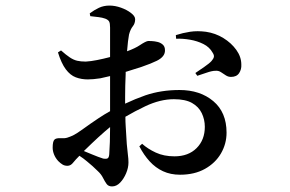

<svg xmlns="http://www.w3.org/2000/svg" viewBox="-20 -598 1040 689"><path d="M304 -540 302 -550Q318 -562 335 -570Q352 -578 373 -578Q393 -578 414 -570.5Q435 -563 450 -551.5Q465 -540 465 -529Q465 -514 456.5 -503.5Q448 -493 443 -474Q439 -453 436 -415Q436 -414 436 -414Q466 -425 482 -436Q503 -450 512 -451Q516 -451 525.5 -450.5Q535 -450 545.5 -447.5Q556 -445 564 -438Q572 -431 572 -418Q573 -395 543 -380Q523 -370 488 -358Q458 -348 431 -340Q431 -336 431 -333Q429 -289 429 -251Q429 -238 429 -226Q465 -243 502 -256Q558 -275 624 -275Q698 -275 745.5 -235Q793 -195 793 -122Q793 -82 773 -47.5Q753 -13 715.5 8Q678 29 626 29Q592 29 565 16.5Q538 4 517 -19Q496 -42 480 -73L490 -82Q510 -64 539 -50.5Q568 -37 606 -37Q656 -37 685.5 -66.5Q715 -96 715 -143Q715 -169 704 -192Q693 -215 669 -228.5Q645 -242 604 -242Q555 -242 502 -217Q464 -199 430 -179Q430 -160 431 -146Q433 -105 435 -81Q437 -57 439 -42.5Q441 -28 441 -15Q441 4 432.5 24Q424 44 411 57.5Q398 71 382 71Q369 71 362.5 62Q356 53 349.5 40Q343 27 331 16Q313 -2 292 -19Q279 -30 265 -39Q251 -25 243 -15Q234 -3 222 -3Q212 -3 204.5 -7.5Q197 -12 189 -20Q179 -31 174 -43.5Q169 -56 169 -68Q169 -90 175 -96.5Q181 -103 197 -102Q212 -101 221.5 -104Q231 -107 242 -112Q256 -119 280 -136.5Q304 -154 334 -174Q355 -188 375 -199V-258Q375 -283 375 -318Q375 -321 375 -325Q358 -321 340 -317Q314 -313 295 -313Q272 -313 252 -320.5Q232 -328 216 -349.5Q200 -371 188 -410L199 -417Q217 -401 230.5 -392Q244 -383 257 -380Q270 -377 288 -377Q306 -378 328.5 -382.5Q351 -387 374 -393Q375 -394 375 -394Q375 -427 375 -455Q375 -484 375 -499Q375 -515 371.5 -521Q368 -527 358 -531Q347 -535 334 -536.5Q321 -538 304 -540ZM612 -459 611 -472Q636 -480 662 -484Q688 -488 719 -484Q753 -479 781.5 -461.5Q810 -444 828 -419Q846 -394 846 -366Q847 -349 838 -335.5Q829 -322 809 -322Q799 -322 790.5 -327.5Q782 -333 773 -339Q764 -345 753 -344Q741 -344 721 -337Q701 -330 688 -326L681 -336Q693 -344 712.5 -357.5Q732 -371 739 -379Q746 -387 747.5 -393.5Q749 -400 743 -409Q732 -429 710 -440Q688 -451 662 -455.5Q636 -460 612 -459ZM375 -142Q365 -134 356 -126Q332 -105 310 -84Q294 -69 281 -56Q295 -50 310 -44Q334 -34 350 -29Q362 -27 366.5 -30Q371 -33 372 -44Q375 -86 375 -138Z"/></svg>

Font: Early Summer Mincho SemiBold
Style: Regular
Weight: 600
Designer: GuiWonder
Version: Version 1.002